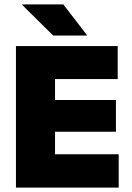

<svg xmlns="http://www.w3.org/2000/svg" viewBox="-20 -847 594 867"><path d="M52 0V-639H228.5V0ZM104.5 0V-150.5H516V0ZM156 -252V-395.5H503.5V-252ZM104.5 -490V-639H511.5V-490ZM266 -827 373 -688V-686.5H220L79.5 -825.5V-827Z"/></svg>

Font: Anek Gurmukhi ExtraBold
Style: Regular
Weight: 800
Designer: Sarang Kulkarni (Gurmukhi), Yesha Goshar (Latin)
Foundry: Ek Type
Version: Version 1.003